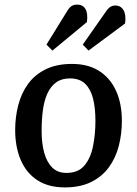

<svg xmlns="http://www.w3.org/2000/svg" viewBox="-20 -801 595 835"><path d="M262 14Q191 14 143 -17Q95 -48 70.5 -104.5Q46 -161 46 -236Q46 -292 59.5 -344Q73 -396 102 -436Q131 -476 178.5 -499.5Q226 -523 293 -523Q363 -523 411 -492.5Q459 -462 484.5 -406.5Q510 -351 510 -275Q510 -218 496.5 -166Q483 -114 453.5 -73.5Q424 -33 376.5 -9.5Q329 14 262 14ZM269 -49Q320 -49 347 -81Q374 -113 384.5 -165Q395 -217 395 -276Q395 -330 385 -371Q375 -412 351 -436Q327 -460 284 -460Q248 -460 224 -442.5Q200 -425 186 -394Q172 -363 166.5 -321.5Q161 -280 161 -231Q161 -177 172.5 -136Q184 -95 207.5 -72Q231 -49 269 -49ZM438 -747Q449 -764 459 -770.5Q469 -777 482 -777Q505 -777 517 -757Q529 -737 524 -699L365 -581L340 -607ZM271 -751Q281 -768 291 -774.5Q301 -781 316 -781Q340 -781 351.5 -762Q363 -743 358 -705L208 -581L182 -607Z"/></svg>

Font: Literata Medium
Style: Italic
Weight: 500
Italic angle: -2°
Designer: Latin by Veronika Burian and Jose Scaglione. Greek by Irene Vlachou. Cyrillic by Vera Evstafieva
Foundry: TypeTogether
Version: Version 3.103;gftools[0.9.29]